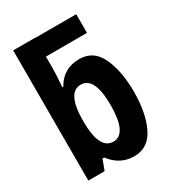

<svg xmlns="http://www.w3.org/2000/svg" viewBox="-187 -862 873 972"><g transform="rotate(-30 250.0 -375.5)"><path d="M470 -275Q470 -395 432.5 -475.5Q395 -556 312 -556Q218 -556 173 -475H167Q173 -544 173 -582V-651H413V-760H173V-761H45V0H140L163 -61H173Q226 10 309 10Q392 10 431 -70.5Q470 -151 470 -275ZM173 -273Q173 -440 254 -440Q334 -440 334 -275Q334 -107 254 -107Q173 -107 173 -273Z"/></g></svg>

Font: Noto Sans Mono UI Condensed
Style: Bold
Weight: 700
Width: 3
Designer: Monotype Design team
Foundry: Monotype Imaging Inc.
Version: 1.000